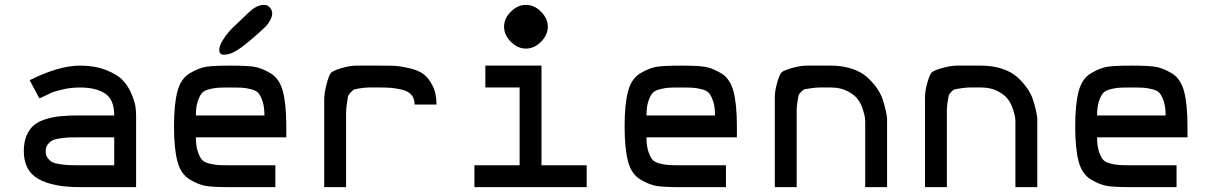

<svg xmlns="http://www.w3.org/2000/svg" viewBox="-20 -770 4984 790"><path d="M309 0Q197 0 137.5 -34Q78 -68 78 -148Q78 -185 89 -211.5Q100 -238 118.5 -254Q137 -270 167.5 -279.5Q198 -289 230.5 -292Q263 -295 309 -295H450Q450 -361 412 -385.5Q374 -410 309 -410Q272 -410 238 -402Q204 -394 190 -387.5Q176 -381 142 -365L102 -440Q222 -500 309 -500Q370 -500 416 -482Q462 -464 484.5 -440.5Q507 -417 520.5 -385Q534 -353 537 -333.5Q540 -314 540 -295V0ZM309 -90H450V-205H309Q281 -205 266 -204.5Q251 -204 229 -201Q207 -198 196 -192.5Q185 -187 176.5 -175.5Q168 -164 168 -148Q168 -131 176.5 -119.5Q185 -108 196 -102.5Q207 -97 229 -94Q251 -91 265.5 -90.5Q280 -90 309 -90Z M902 -545H900Q882 -545 882 -566Q883 -585 901 -611.5Q919 -638 937.5 -656Q956 -674 991 -707Q995 -711 998 -713.5Q1001 -716 1004 -719Q1036 -750 1066 -750H1067Q1080 -750 1090 -739.5Q1100 -729 1100 -715Q1100 -702 1091.5 -686.5Q1083 -671 1074 -662L1066 -654Q1010 -602 971 -573.5Q932 -545 902 -545ZM927 0Q860 0 829.5 -4.5Q799 -9 761.5 -31Q724 -53 710 -106Q696 -159 696 -250Q696 -341 710 -394Q724 -447 761.5 -469Q799 -491 829.5 -495.5Q860 -500 927 -500Q994 -500 1024.5 -495.5Q1055 -491 1092.5 -469Q1130 -447 1144 -394Q1158 -341 1158 -250V-205H786Q786 -171 793 -149Q800 -127 809 -115Q818 -103 839.5 -97.5Q861 -92 877 -91Q893 -90 927 -90H1113V0ZM786 -295H1068Q1068 -329 1061 -351Q1054 -373 1045 -385Q1036 -397 1014.5 -402.5Q993 -408 977 -409Q961 -410 927 -410Q893 -410 877 -409Q861 -408 839.5 -402.5Q818 -397 809 -385Q800 -373 793 -351Q786 -329 786 -295Z M1314 0V-250Q1314 -326 1314 -357Q1314 -388 1324 -425Q1334 -462 1342 -470.5Q1350 -479 1384.5 -489.5Q1419 -500 1447 -500Q1475 -500 1545 -500Q1583 -500 1605 -499Q1627 -498 1664 -489.5Q1701 -481 1722 -465.5Q1743 -450 1759.5 -418Q1776 -386 1776 -340H1686Q1686 -365 1672 -380.5Q1658 -396 1632 -401.5Q1606 -407 1589.5 -408.5Q1573 -410 1547 -410H1545Q1512 -410 1498 -410Q1484 -410 1464 -407Q1444 -404 1438 -402Q1432 -400 1422.5 -389.5Q1413 -379 1411.5 -371.5Q1410 -364 1407 -342Q1404 -320 1404 -303.5Q1404 -287 1404 -250V0Z M2082 -722Q2110 -750 2144 -750Q2178 -750 2206 -722Q2234 -694 2234 -660Q2234 -626 2206 -598Q2178 -570 2144 -570Q2110 -570 2082 -598Q2054 -626 2054 -660Q2054 -694 2082 -722ZM1932 0V-90H2118V-410H1977V-500H2208V-90H2394V0Z M2781 0Q2714 0 2683.5 -4.5Q2653 -9 2615.5 -31Q2578 -53 2564 -106Q2550 -159 2550 -250Q2550 -341 2564 -394Q2578 -447 2615.5 -469Q2653 -491 2683.5 -495.5Q2714 -500 2781 -500Q2848 -500 2878.5 -495.5Q2909 -491 2946.5 -469Q2984 -447 2998 -394Q3012 -341 3012 -250V-205H2640Q2640 -171 2647 -149Q2654 -127 2663 -115Q2672 -103 2693.5 -97.5Q2715 -92 2731 -91Q2747 -90 2781 -90H2967V0ZM2640 -295H2922Q2922 -329 2915 -351Q2908 -373 2899 -385Q2890 -397 2868.5 -402.5Q2847 -408 2831 -409Q2815 -410 2781 -410Q2747 -410 2731 -409Q2715 -408 2693.5 -402.5Q2672 -397 2663 -385Q2654 -373 2647 -351Q2640 -329 2640 -295Z M3168 0V-270Q3168 -340 3168 -368.5Q3168 -397 3178 -431Q3188 -465 3196 -472.5Q3204 -480 3238.5 -490Q3273 -500 3301 -500Q3329 -500 3399 -500Q3446 -500 3484 -487.5Q3522 -475 3545.5 -454.5Q3569 -434 3586.5 -409.5Q3604 -385 3612 -360.5Q3620 -336 3624.5 -315.5Q3629 -295 3630 -282V-270V0H3540V-270Q3540 -276 3539 -285.5Q3538 -295 3530.5 -319Q3523 -343 3509.5 -361.5Q3496 -380 3467 -395Q3438 -410 3399 -410Q3366 -410 3352 -410Q3338 -410 3318 -407Q3298 -404 3292 -403Q3286 -402 3276.5 -392.5Q3267 -383 3265.5 -376.5Q3264 -370 3261 -350.5Q3258 -331 3258 -316.5Q3258 -302 3258 -270V0Z M3786 0V-270Q3786 -340 3786 -368.5Q3786 -397 3796 -431Q3806 -465 3814 -472.5Q3822 -480 3856.5 -490Q3891 -500 3919 -500Q3947 -500 4017 -500Q4064 -500 4102 -487.5Q4140 -475 4163.5 -454.5Q4187 -434 4204.5 -409.5Q4222 -385 4230 -360.5Q4238 -336 4242.5 -315.5Q4247 -295 4248 -282V-270V0H4158V-270Q4158 -276 4157 -285.5Q4156 -295 4148.5 -319Q4141 -343 4127.5 -361.5Q4114 -380 4085 -395Q4056 -410 4017 -410Q3984 -410 3970 -410Q3956 -410 3936 -407Q3916 -404 3910 -403Q3904 -402 3894.5 -392.5Q3885 -383 3883.5 -376.5Q3882 -370 3879 -350.5Q3876 -331 3876 -316.5Q3876 -302 3876 -270V0Z M4635 0Q4568 0 4537.5 -4.5Q4507 -9 4469.5 -31Q4432 -53 4418 -106Q4404 -159 4404 -250Q4404 -341 4418 -394Q4432 -447 4469.5 -469Q4507 -491 4537.5 -495.5Q4568 -500 4635 -500Q4702 -500 4732.5 -495.5Q4763 -491 4800.5 -469Q4838 -447 4852 -394Q4866 -341 4866 -250V-205H4494Q4494 -171 4501 -149Q4508 -127 4517 -115Q4526 -103 4547.5 -97.5Q4569 -92 4585 -91Q4601 -90 4635 -90H4821V0ZM4494 -295H4776Q4776 -329 4769 -351Q4762 -373 4753 -385Q4744 -397 4722.5 -402.5Q4701 -408 4685 -409Q4669 -410 4635 -410Q4601 -410 4585 -409Q4569 -408 4547.5 -402.5Q4526 -397 4517 -385Q4508 -373 4501 -351Q4494 -329 4494 -295Z"/></svg>

Font: Hermit
Style: Regular
Weight: 400
Designer: Pablo Caro
Version: Version 2.000;PS 002.000;hotconv 1.0.88;makeotf.lib2.5.64775